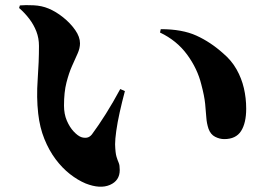

<svg xmlns="http://www.w3.org/2000/svg" viewBox="-20 -725 1040 744"><path d="M312 -14Q281 -27 251 -50.5Q221 -74 195.5 -108Q170 -142 152 -186.5Q134 -231 128 -285Q121 -347 126 -416.5Q131 -486 131 -547Q131 -577 121 -603Q111 -629 93.5 -652Q76 -675 54 -694L57 -704Q78 -706 110 -704.5Q142 -703 168 -692Q197 -680 225 -657.5Q253 -635 271.5 -608.5Q290 -582 290 -557Q290 -538 280.5 -517Q271 -496 259 -469Q247 -442 237.5 -405Q228 -368 228 -316Q228 -283 239 -257.5Q250 -232 265.5 -215.5Q281 -199 294 -194Q305 -190 316 -191.5Q327 -193 336 -204Q362 -239 390 -283.5Q418 -328 446 -380L464 -372Q453 -331 444 -290.5Q435 -250 430.5 -217.5Q426 -185 426 -166Q427 -132 431.5 -117.5Q436 -103 440 -94Q444 -85 444 -66Q444 -25 406 -8.5Q368 8 312 -14ZM849 -186Q831 -186 813.5 -195Q796 -204 788 -226Q781 -247 779.5 -269.5Q778 -292 775 -322.5Q772 -353 760 -398Q745 -459 705 -513.5Q665 -568 600 -599L603 -612Q686 -612 741 -587Q796 -562 845 -518Q877 -491 896.5 -456.5Q916 -422 925 -383.5Q934 -345 934 -304Q934 -248 914 -217Q894 -186 849 -186Z"/></svg>

Font: Noto Serif HK ExtraLight Black
Style: Regular
Weight: 900
Version: Version 2.002-H1;hotconv 1.1.0;makeotfexe 2.6.0